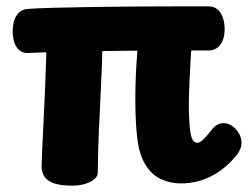

<svg xmlns="http://www.w3.org/2000/svg" viewBox="-20 -570 781 605"><path d="M127 -472Q127 -497 141 -509Q155 -521 177 -525Q199 -529 222 -529Q254 -529 278.5 -519Q303 -509 303 -472Q303 -410 301 -360Q299 -310 296.5 -261.5Q294 -213 291.5 -156.5Q289 -100 288 -26Q288 -9 264.5 3Q241 15 208 15Q168 15 147 6.5Q126 -2 118.5 -16Q111 -30 111 -45Q111 -54 112.5 -88.5Q114 -123 116.5 -173.5Q119 -224 121.5 -279.5Q124 -335 125.5 -386Q127 -437 127 -472ZM419 -478Q424 -513 447 -525Q470 -537 498 -537Q521 -537 542 -532Q563 -527 576 -514Q589 -501 587 -478Q580 -378 577 -312.5Q574 -247 575.5 -208Q577 -169 580.5 -150Q584 -131 590 -125.5Q596 -120 602 -120Q610 -120 621.5 -131.5Q633 -143 642 -154.5Q651 -166 650 -165Q666 -182 684 -182Q706 -182 723.5 -162.5Q741 -143 741 -119Q741 -111 738 -103Q735 -95 730 -87Q695 -41 649 -16.5Q603 8 550 8Q518 8 488.5 -5Q459 -18 438.5 -50.5Q418 -83 412 -139Q407 -185 406.5 -242.5Q406 -300 409.5 -361Q413 -422 419 -478ZM69 -403Q46 -402 33 -420.5Q20 -439 20 -473Q20 -504 33 -522.5Q46 -541 69 -542Q96 -544 150 -545.5Q204 -547 272 -548Q340 -549 410 -549.5Q480 -550 540 -550Q600 -550 637 -550Q660 -550 673.5 -531.5Q687 -513 688 -480Q688 -448 674.5 -429.5Q661 -411 637 -411Q600 -411 544 -411Q488 -411 422.5 -410.5Q357 -410 291.5 -409Q226 -408 168 -406.5Q110 -405 69 -403Z"/></svg>

Font: Playpen Sans ExtraBold
Style: Regular
Weight: 800
Designer: Laura Meseguer, Veronika Burian, José Scaglione
Foundry: TypeTogether
Version: Version 1.001